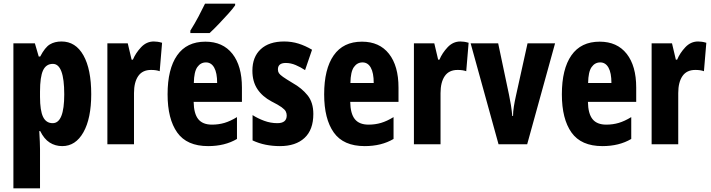

<svg xmlns="http://www.w3.org/2000/svg" viewBox="-20 -786 3876 1046"><path d="M315 -560Q392 -560 434.5 -484.5Q477 -409 477 -273Q477 -141 434.5 -65.5Q392 10 319 10Q281 10 250.5 -9.5Q220 -29 199 -72H194Q198 -4 198 27V240H53V-550H170L191 -478H199Q225 -528 251.5 -544Q278 -560 315 -560ZM268 -438Q231 -438 214.5 -402.5Q198 -367 198 -287V-258Q198 -184 214.5 -149.5Q231 -115 267 -115Q330 -115 330 -272Q330 -438 268 -438Z M818 -560Q828 -560 838.5 -558.5Q849 -557 863 -553L850 -398Q832 -405 803 -405Q756 -405 733 -371.5Q710 -338 710 -279V0H565V-550H676L697 -461H704Q719 -497 748.5 -528.5Q778 -560 818 -560Z M1099 -559Q1194 -559 1246 -493Q1298 -427 1298 -309V-231H1035Q1036 -167 1060 -137Q1084 -107 1135 -107Q1171 -107 1203 -116.5Q1235 -126 1271 -148V-29Q1205 10 1114 10Q998 10 945.5 -64Q893 -138 893 -272Q893 -410 945 -484.5Q997 -559 1099 -559ZM1102 -446Q1073 -446 1055 -420.5Q1037 -395 1036 -334H1163Q1163 -389 1147 -417.5Q1131 -446 1102 -446ZM1261 -757Q1248 -738 1224 -711.5Q1200 -685 1173 -656.5Q1146 -628 1122 -606H1017V-619Q1042 -659 1061.5 -696Q1081 -733 1097 -766H1261Z M1687 -165Q1687 -79 1639 -34.5Q1591 10 1505 10Q1465 10 1427.5 2.5Q1390 -5 1356 -21V-159Q1384 -141 1419 -128Q1454 -115 1491 -115Q1542 -115 1542 -157Q1542 -168 1537 -178.5Q1532 -189 1514 -202Q1496 -215 1460 -233Q1409 -260 1382 -301Q1355 -342 1355 -401Q1355 -476 1400.5 -518Q1446 -560 1528 -560Q1569 -560 1606 -548.5Q1643 -537 1680 -515L1642 -404Q1618 -420 1591 -431.5Q1564 -443 1537 -443Q1494 -443 1494 -408Q1494 -396 1499.5 -387.5Q1505 -379 1522 -367Q1539 -355 1574 -334Q1624 -306 1655.5 -267Q1687 -228 1687 -165Z M1952 -559Q2047 -559 2099 -493Q2151 -427 2151 -309V-231H1888Q1889 -167 1913 -137Q1937 -107 1988 -107Q2024 -107 2056 -116.5Q2088 -126 2124 -148V-29Q2058 10 1967 10Q1851 10 1798.5 -64Q1746 -138 1746 -272Q1746 -410 1798 -484.5Q1850 -559 1952 -559ZM1955 -446Q1926 -446 1908 -420.5Q1890 -395 1889 -334H2016Q2016 -389 2000 -417.5Q1984 -446 1955 -446Z M2488 -560Q2498 -560 2508.5 -558.5Q2519 -557 2533 -553L2520 -398Q2502 -405 2473 -405Q2426 -405 2403 -371.5Q2380 -338 2380 -279V0H2235V-550H2346L2367 -461H2374Q2389 -497 2418.5 -528.5Q2448 -560 2488 -560Z M2696 0 2544 -550H2694L2753 -270Q2759 -242 2763.5 -213.5Q2768 -185 2771 -154H2775Q2775 -178 2779.5 -206Q2784 -234 2791 -265L2854 -550H3004L2852 0Z M3247 -559Q3342 -559 3394 -493Q3446 -427 3446 -309V-231H3183Q3184 -167 3208 -137Q3232 -107 3283 -107Q3319 -107 3351 -116.5Q3383 -126 3419 -148V-29Q3353 10 3262 10Q3146 10 3093.5 -64Q3041 -138 3041 -272Q3041 -410 3093 -484.5Q3145 -559 3247 -559ZM3250 -446Q3221 -446 3203 -420.5Q3185 -395 3184 -334H3311Q3311 -389 3295 -417.5Q3279 -446 3250 -446Z M3783 -560Q3793 -560 3803.5 -558.5Q3814 -557 3828 -553L3815 -398Q3797 -405 3768 -405Q3721 -405 3698 -371.5Q3675 -338 3675 -279V0H3530V-550H3641L3662 -461H3669Q3684 -497 3713.5 -528.5Q3743 -560 3783 -560Z"/></svg>

Font: Noto Sans ExtraCondensed ExtraBold
Style: Regular
Weight: 800
Width: 2
Designer: Monotype Design Team
Foundry: Monotype Imaging Inc.
Version: Version 2.013; ttfautohint (v1.8.4.7-5d5b)